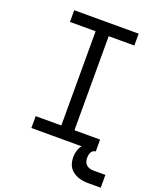

<svg xmlns="http://www.w3.org/2000/svg" viewBox="-166 -836 932 1126"><g transform="rotate(20 300.5 -272.5)"><path d="M99 0V-74H259V-662H99V-735H501V-661H341V-74H501V0ZM526 190Q509 190 492 188Q475 186 459 180Q443 174 429 164.5Q415 155 405.5 141Q396 127 392 110Q388 93 388 76Q388 54 395 32Q402 10 418.5 -6Q435 -22 457 -28.5Q479 -35 501 -35V0Q492 0 484.5 5.5Q477 11 473 18.5Q469 26 467.5 35Q466 44 466 53Q466 65 470 76.5Q474 88 482.5 95.5Q491 103 502.5 106.5Q514 110 526 110H601V190Z"/></g></svg>

Font: Iosevka Mono
Style: Regular
Weight: 400
Designer: Belleve Invis
Foundry: Belleve Invis
Version: Version 11.1.1